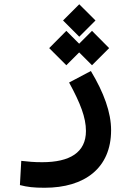

<svg xmlns="http://www.w3.org/2000/svg" viewBox="-20 -657 626 913"><path d="M192.4 235.8C382.3 235.8 508.3 142.6 508.3 -38.1C508.3 -122.1 474.1 -216.3 412.1 -319.3L308.6 -264.6C362.3 -166 388.7 -98.1 388.7 -34.2C388.7 68.4 311.5 114.3 180.7 114.3C138.7 114.3 118.2 111.8 81.1 107.9L74.7 223.1C110.8 232.4 140.1 235.8 192.4 235.8ZM417.5 -346.7 499 -428.2 417.5 -510.3 356.4 -449.2 295.4 -510.3 213.9 -428.2 295.4 -346.7 356.4 -407.7ZM356.9 -482.4 434.1 -559.6 356.9 -636.7 279.8 -559.6Z"/></svg>

Font: Cascadia Code PL SemiBold
Style: Regular
Weight: 600
Monospace: yes
Designer: Aaron Bell
Foundry: Saja Typeworks
Version: Version 2404.023